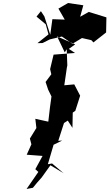

<svg xmlns="http://www.w3.org/2000/svg" viewBox="-20 -1176 725 1272"><path d="M477 -825C429 -821 383 -818 335 -814L312 -718L320 -684L282 -633L299 -582L321 -537L311 -464L300 -370L214 -389L221 -328L178 -258L188 -220L157 -151L262 -143L214 -55L234 -37L156 76L198 68L225 35L256 0L314 -81L402 -28L325 -93L297 -88L335 -217L392 -245L366 -243L404 -361L429 -377L460 -329L462 -430L479 -442L511 -542L472 -617L406 -611L423 -728L426 -743L422 -850L409 -829L358 -935L478 -882L436 -852ZM222 -1066 283 -1015 309 -920 311 -956 228 -890 262 -891 310 -915 390 -934 460 -886 523 -924 585 -910 599 -895 683 -961 685 -1061 568 -1097 511 -1065 532 -1141 431 -1156 367 -1119 409 -1046 327 -1049 313 -946 274 -1067 251 -1102Z"/></svg>

Font: Hussar Lance
Style: ExBdObl
Weight: 700
Foundry: Cannot Into Space Fonts, PlusOne Fonts
Version: Version 2.270